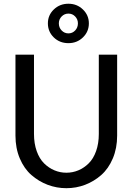

<svg xmlns="http://www.w3.org/2000/svg" viewBox="-20 -991 704 1018"><path d="M62 -272V-701.2H160.2V-280.8Q160.2 -230 174.6 -189.7Q189 -149.4 213.6 -125Q238.3 -100.6 268.6 -87.9Q298.8 -75.2 332 -75.2Q365.2 -75.2 395.5 -87.9Q425.8 -100.6 450.4 -125Q475.1 -149.4 489.5 -189.7Q503.9 -230 503.9 -280.8V-701.2H601.1V-272Q601.1 -205.1 578.1 -150.9Q555.2 -96.7 516.8 -63Q478.5 -29.3 431.2 -11.2Q383.8 6.8 332 6.8Q280.3 6.8 232.7 -11.2Q185.1 -29.3 146.5 -63Q107.9 -96.7 85 -150.9Q62 -205.1 62 -272ZM342.8 -762.2Q296.4 -762.2 265.1 -792.7Q233.9 -823.2 233.9 -867.2Q233.9 -910.6 265.4 -940.9Q296.9 -971.2 342.8 -971.2Q388.2 -971.2 419.7 -940.7Q451.2 -910.2 451.2 -867.2Q451.2 -823.2 419.7 -792.7Q388.2 -762.2 342.8 -762.2ZM393.1 -867.2Q393.1 -888.7 378.4 -903.8Q363.8 -918.9 342.8 -918.9Q321.8 -918.9 306.9 -903.8Q292 -888.7 292 -867.2Q292 -844.7 306.9 -829.3Q321.8 -814 342.8 -814Q363.8 -814 378.4 -829.3Q393.1 -844.7 393.1 -867.2Z"/></svg>

Font: LT Superior Med
Style: Regular
Weight: 500
Designer: Daniel Lyons
Foundry: LyonsType
Version: Version 1.000